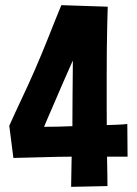

<svg xmlns="http://www.w3.org/2000/svg" viewBox="-20 -722 533 745"><path d="M134 -189 16 -234Q28 -261 40 -287Q52 -313 64.5 -339.5Q77 -366 89.5 -393Q102 -420 114 -448Q128 -480 141.5 -512.5Q155 -545 167.5 -576.5Q180 -608 192.5 -639.5Q205 -671 218 -702L398 -696Q399 -697 383 -686Q367 -675 348.5 -656.5Q330 -638 321 -615Q307 -585 290.5 -549Q274 -513 256.5 -473.5Q239 -434 221 -393Q206 -357 190.5 -322Q175 -287 161 -254Q147 -221 134 -189ZM32 -109 16 -234Q32 -233 54 -232Q76 -231 101 -230.5Q126 -230 152 -230Q178 -230 202.5 -230.5Q227 -231 248 -232Q275 -233 308 -234Q341 -235 374 -236Q407 -237 434 -238Q461 -239 474 -241L475 -114Q462 -114 435 -114Q408 -114 375 -114Q342 -114 309 -114Q276 -114 250 -114Q231 -114 203 -113.5Q175 -113 144.5 -112Q114 -111 88 -110.5Q62 -110 46.5 -109.5Q31 -109 32 -109ZM256 3Q257 -51 257.5 -87.5Q258 -124 259 -149Q260 -174 260.5 -191.5Q261 -209 261 -224Q261 -239 261 -256Q261 -296 261.5 -346.5Q262 -397 262.5 -454.5Q263 -512 263 -571Q263 -630 261 -686L398 -696Q397 -660 396 -619.5Q395 -579 394.5 -531.5Q394 -484 394 -428Q394 -372 394 -306Q394 -237 394.5 -188Q395 -139 395.5 -105Q396 -71 396.5 -46.5Q397 -22 397 0Z"/></svg>

Font: Truculenta Black
Style: Regular
Weight: 900
Version: Version 1.002